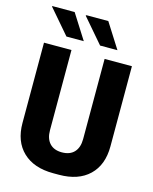

<svg xmlns="http://www.w3.org/2000/svg" viewBox="-132 -984 863 1080"><g transform="rotate(15 300.0 -443.5)"><path d="M284 10Q171 10 107.5 -50.5Q44 -111 44 -219V-686H204V-219Q204 -170 229 -143Q254 -116 300 -116Q347 -116 372 -143Q397 -170 397 -219V-686H556V-219Q556 -111 493 -50.5Q430 10 317 10ZM353 -752 231 -894 235 -897H362L454 -752ZM157 -752 35 -894 36 -897H166L258 -752Z"/></g></svg>

Font: Chivo Mono Medium
Style: Bold
Weight: 700
Monospace: yes
Version: Version 1.008